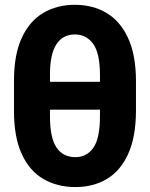

<svg xmlns="http://www.w3.org/2000/svg" viewBox="-20 -754 612 784"><path d="M535.2 -425.3V-300.3Q534.7 -194.3 503.4 -125.5Q472.2 -56.6 416.7 -23.4Q361.3 9.8 287.6 9.8Q213.4 9.8 156.7 -23.4Q100.1 -56.6 68.6 -125.5Q37.1 -194.3 37.1 -300.3V-425.3Q37.1 -529.8 68.4 -598.4Q99.6 -667 155.8 -700.7Q211.9 -734.4 285.6 -734.4Q359.4 -734.4 415.3 -700.9Q471.2 -667.5 502.9 -598.9Q534.7 -530.3 535.2 -425.3ZM184.1 -446.8V-419.9H388.2V-446.8Q388.2 -536.6 360.4 -575Q332.5 -613.3 285.6 -613.3Q236.3 -613.3 210 -572.8Q183.6 -532.2 184.1 -446.8ZM388.2 -281.2V-306.2H184.1V-281.2Q183.6 -192.9 210.2 -152.6Q236.8 -112.3 287.6 -112.3Q333.5 -112.3 360.8 -150.1Q388.2 -188 388.2 -281.2Z"/></svg>

Font: Inter Tight
Style: Bold
Weight: 700
Designer: Rasmus Andersson
Foundry: rsms
Version: Version 3.004; ttfautohint (v1.8.4.7-5d5b)